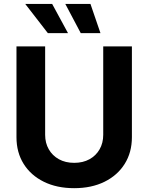

<svg xmlns="http://www.w3.org/2000/svg" viewBox="-20 -969 772 999"><path d="M366 10.1Q275.8 10.1 208.2 -23.2Q140.5 -56.5 103.1 -116.2Q65.7 -176 65.7 -255.2V-727.5H214.9V-267.5Q214.9 -225 233.8 -192.2Q252.6 -159.3 286.5 -140.5Q320.4 -121.7 366 -121.7Q411.8 -121.7 445.7 -140.5Q479.6 -159.3 498.3 -192.2Q517.1 -225 517.1 -267.5V-727.5H666.3V-255.2Q666.3 -176 628.7 -116.2Q591.2 -56.5 523.7 -23.2Q456.1 10.1 366 10.1ZM400.1 -796.7 319.7 -948.7H450.6L502.7 -796.7ZM228.9 -796.7 111.2 -948.7H251.3L333.8 -796.7Z"/></svg>

Font: Atlassian Sans
Style: Regular
Weight: 400
Designer: Rasmus Andersson
Foundry: Modifications by Atlassian Pty Ltd, manufactured by rsms
Version: Version 4.001;git-9221beed3